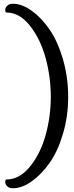

<svg xmlns="http://www.w3.org/2000/svg" viewBox="-20 -809 396 1028"><path d="M252 -290Q252 -396 224.5 -497.5Q197 -599 141 -670.5Q85 -742 14 -742Q8 -743 8 -757Q8 -768 19 -778.5Q30 -789 48 -789Q97 -789 149 -752Q201 -715 245 -651.5Q289 -588 317 -492Q345 -396 345 -290Q345 -186 317 -92Q289 2 245 64Q201 126 149 162.5Q97 199 48 199Q30 199 19 188.5Q8 178 8 167Q8 161 9.5 157Q11 153 12 152H14Q85 152 141 82.5Q197 13 224.5 -86.5Q252 -186 252 -290Z"/></svg>

Font: Sofia
Style: Regular
Weight: 400
Designer: Paula Nazal and Daniel Hernndez
Foundry: Paula Nazal, Daniel Hernndez
Version: Version 1.001